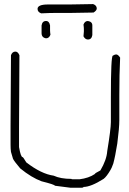

<svg xmlns="http://www.w3.org/2000/svg" viewBox="-20 -926 626 931"><path d="M54.7 -675.8Q66.9 -675.8 74.2 -658.2Q72.3 -429.2 72.3 -308.6V-212.9Q80.6 -164.1 89.8 -164.1Q92.3 -164.1 107.4 -138.7Q180.2 -82.5 240.2 -74.2Q273.9 -58.6 326.2 -58.6Q326.2 -56.6 334 -56.6H365.2Q411.1 -62.5 439.5 -82Q439.5 -85.9 466.8 -99.6Q497.1 -150.9 500 -193.4Q517.6 -300.8 517.6 -334V-453.1Q517.6 -656.2 527.3 -656.2Q537.1 -662.1 543 -662.1Q552.7 -662.1 562.5 -646.5Q558.6 -568.4 558.6 -464.8V-343.8Q558.6 -306.2 548.8 -230.5Q538.6 -166.5 529.3 -132.8Q520.5 -108.4 515.6 -101.6Q497.1 -69.8 482.4 -58.6Q420.4 -19.5 384.8 -19.5Q384.8 -15.6 375 -15.6H322.3L246.1 -25.4Q246.1 -30.8 181.6 -46.9Q132.8 -64.9 78.1 -109.4Q48.3 -144.5 43 -156.2Q33.2 -187 33.2 -189.5Q31.2 -203.6 31.2 -224.6V-318.4Q31.2 -434.6 33.2 -658.2Q39.6 -675.8 54.7 -675.8ZM203.1 -824.2Q218.8 -824.2 222.7 -802.7V-779.3Q222.7 -771 224.6 -757.8Q218.3 -740.2 203.1 -740.2Q181.6 -743.7 181.6 -765.6V-802.7Q185.1 -824.2 203.1 -824.2ZM406.2 -824.2Q427.7 -820.8 427.7 -802.7V-755.9Q424.3 -734.4 406.2 -734.4Q393.1 -734.4 384.8 -750L386.7 -773.4V-785.2Q386.7 -793.5 384.8 -806.6Q391.1 -824.2 406.2 -824.2ZM431.6 -906.2Q449.2 -899.9 449.2 -884.8Q449.2 -875 433.6 -865.2Q359.9 -863.3 322.3 -863.3H250Q223.1 -863.3 179.7 -861.3Q162.1 -867.7 162.1 -882.8Q162.1 -904.3 212.9 -904.3H316.4Q355 -904.3 431.6 -906.2Z"/></svg>

Font: CEF Fonts CJK
Style: Regular
Weight: 400
Designer: PartyBoss (派对大魔王)
Version: Release 2.25